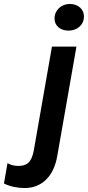

<svg xmlns="http://www.w3.org/2000/svg" viewBox="-123 -756 445 972"><path d="M1 196C87 196 149 139 167 33L264 -520H140L48 6C37 65 14 84 -30 84C-52 84 -69 79 -85 70L-103 173C-73 188 -33 196 1 196ZM224 -601C267 -601 302 -629 302 -673C302 -708 274 -736 230 -736C188 -736 153 -705 153 -662C153 -626 182 -601 224 -601Z"/></svg>

Font: Fixel Display SemiBold
Style: Italic
Weight: 600
Italic angle: -10°
Designer: AlfaBravo + MacPaw
Foundry: Kyrylo Tkachov, Marchela Mozhyna, Serhii Makarenko, Maria Weinstein, Zakhar Kryvoshyya
Version: Version 1.210;Glyphs 3.2 (3217)